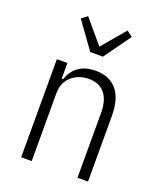

<svg xmlns="http://www.w3.org/2000/svg" viewBox="-141 -853 790 942"><g transform="rotate(20 254.0 -381.5)"><path d="M138 0H83V-512H138V-431H146Q160 -475 194.5 -499.5Q229 -524 284 -524Q354 -524 393 -478.5Q432 -433 432 -342V0H377V-339Q377 -404 348.5 -439.5Q320 -475 264 -475Q230 -475 201 -460.5Q172 -446 155 -419.5Q138 -393 138 -355ZM291 -601H225L125 -740L155 -763L258 -641L361 -763L391 -740Z"/></g></svg>

Font: IBM Plex Sans Condensed Light
Style: Regular
Weight: 300
Width: 3
Designer: Mike Abbink, Paul van der Laan, Pieter van Rosmalen
Foundry: Bold Monday
Version: Version 3.201